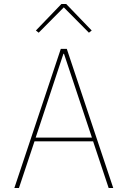

<svg xmlns="http://www.w3.org/2000/svg" viewBox="-20 -943 640 963"><path d="M525 0 447 -234H153L75 0H52L285 -698H315L548 0ZM301 -673H298L159 -253H441ZM312 -923 440 -790 426 -779 300 -906 174 -779 160 -790 288 -923Z"/></svg>

Font: IBM Plex Mono Thin
Style: Regular
Weight: 100
Monospace: yes
Designer: Mike Abbink, Paul van der Laan, Pieter van Rosmalen
Foundry: Bold Monday
Version: Version 2.3